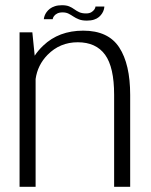

<svg xmlns="http://www.w3.org/2000/svg" viewBox="-20 -716 580 736"><path d="M55 0H116.5V-413Q124 -466.5 162 -505.5Q209.5 -554 278 -554Q348 -554 382.8 -506.2Q417.5 -458.5 417.5 -352.5V0H479V-352Q479 -470 437 -534.2Q395 -598.5 299 -598.5Q205.5 -598.5 145.5 -541Q126 -522.5 113 -502.5L104 -592H55ZM313 -637Q329 -637 340.5 -640.8Q352 -644.5 359.5 -651Q367 -657.5 371.5 -664.8Q376 -672 378 -679Q380 -686 380 -691H346Q346 -686 341.8 -679.8Q337.5 -673.5 329.8 -669Q322 -664.5 310 -664.5Q294.5 -664.5 284 -669.2Q273.5 -674 264.8 -680.5Q256 -687 245.2 -691.5Q234.5 -696 217.5 -696Q202 -696 190.5 -692.2Q179 -688.5 171.2 -682.5Q163.5 -676.5 158.5 -669.5Q153.5 -662.5 151 -655.5Q148.5 -648.5 148 -642.5H182Q182.5 -648 186.8 -654Q191 -660 199.2 -664.2Q207.5 -668.5 220 -668.5Q233 -668.5 242.5 -663.8Q252 -659 261.2 -652.8Q270.5 -646.5 282.5 -641.8Q294.5 -637 313 -637Z"/></svg>

Font: Anybody Light
Style: Regular
Weight: 300
Designer: Tyler Finck
Foundry: Etcetera Type Company
Version: Version 1.111; ttfautohint (v1.8.4)